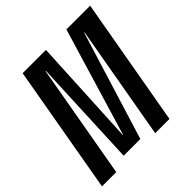

<svg xmlns="http://www.w3.org/2000/svg" viewBox="-210 -814 952 952"><g transform="rotate(-45 266.0 -337.5)"><path d="M-29.5 0 89 -675H252.5L223.5 -106.5H225L396 -675H562.5L443.5 0H343.5L449.5 -601.5H447L271 -31.5H154L179 -601.5H176.5L70.5 0Z"/></g></svg>

Font: Anybody Condensed Medium
Style: Italic
Weight: 500
Width: 3
Italic angle: -10°
Designer: Tyler Finck
Foundry: Etcetera Type Company
Version: Version 1.010; ttfautohint (v1.8.3) -l 8 -r 50 -G 200 -x 14 